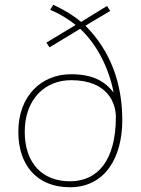

<svg xmlns="http://www.w3.org/2000/svg" viewBox="-20 -777 594 807"><path d="M204 -757 191 -736C231 -719 270 -695 298 -672L175 -598L188 -578L317 -656C390 -588 438 -487 457 -391H455C422 -433 373 -465 279 -465C152 -465 57 -372 57 -223C57 -83 135 10 274 10C423 10 494 -117 494 -272C494 -426 445 -563 339 -669L443 -731L430 -752L321 -685C291 -710 253 -734 204 -757ZM279 -440C433 -440 467 -343 467 -285C467 -109 395 -15 274 -15C160 -15 84 -89 84 -223C84 -360 169 -440 279 -440Z"/></svg>

Font: Noto Sans Telugu Thin
Style: Regular
Weight: 100
Designer: Jelle Bosma - Monotype Design Team
Foundry: Monotype Imaging Inc.
Version: Version 2.005